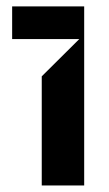

<svg xmlns="http://www.w3.org/2000/svg" viewBox="-20 -565 332 585"><path d="M236.5 0V-545.5H17V-446H221.6L107.2 -332.4V0Z"/></svg>

Font: Riot Sans 2.0
Style: Bold
Weight: 600
Designer: Rasmus Andersson
Foundry: rsms
Version: Version 3.006;hotconv 1.0.109;makeotfexe 2.5.65596